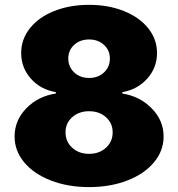

<svg xmlns="http://www.w3.org/2000/svg" viewBox="-20 -757 730 787"><path d="M39.8 -197.4Q39.8 -263.8 88.2 -313.4Q136.7 -362.9 208.8 -373.6V-379.3Q146.3 -389.9 106.5 -434.7Q66.8 -479.4 66.8 -539.8Q66.8 -595.9 102.6 -641.2Q138.5 -686.4 202.2 -711.8Q266 -737.2 345.2 -737.2Q424.4 -737.2 488.1 -711.6Q551.8 -686.1 587.7 -641Q623.6 -595.9 623.6 -539.8Q623.6 -479.4 583.5 -434.7Q543.3 -389.9 481.5 -379.3V-373.6Q552.9 -362.6 601.7 -313Q650.6 -263.5 650.6 -197.4Q650.6 -139.2 611.3 -91.8Q572.1 -44.4 502 -17.2Q431.8 9.9 345.2 9.9Q258.5 9.9 188.4 -17.2Q118.3 -44.4 79 -91.8Q39.8 -139.2 39.8 -197.4ZM441.8 -214.5Q441.8 -252.1 414.4 -276.6Q387.1 -301.1 345.2 -301.1Q303.3 -301.1 275.9 -276.6Q248.6 -252.1 248.6 -214.5Q248.6 -176.5 275.9 -151.5Q303.3 -126.4 345.2 -126.4Q387.1 -126.4 414.4 -151.5Q441.8 -176.5 441.8 -214.5ZM430.4 -517Q430.4 -550.8 406.2 -573Q382.1 -595.2 345.2 -595.2Q308.2 -595.2 284.1 -573.2Q259.9 -551.1 259.9 -517Q259.9 -483 284.1 -460.2Q308.2 -437.5 345.2 -437.5Q382.1 -437.5 406.2 -460Q430.4 -482.6 430.4 -517Z"/></svg>

Font: Karasuma Gothic
Style: Black
Weight: 900
Designer: Rasmus Andersson / Ryoko Nishizuka
Foundry: Genbu
Version: Version 1.00